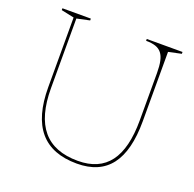

<svg xmlns="http://www.w3.org/2000/svg" viewBox="-127 -838 994 984"><g transform="rotate(20 370.0 -346.5)"><path d="M391 15Q255 15 187.5 -64.5Q120 -144 120 -304V-683L50 -698V-708H205V-698L135 -683V-304Q135 -151 198.5 -75.5Q262 0 391 0Q506 0 562.5 -75.5Q619 -151 619 -304V-562Q619 -600 613.5 -626Q608 -652 595.5 -668Q583 -684 562 -691Q541 -698 510 -698V-708H705V-698L635 -683V-304Q635 -144 574.5 -64.5Q514 15 391 15Z"/></g></svg>

Font: Kalnia Thin
Style: Regular
Weight: 100
Version: Version 1.105